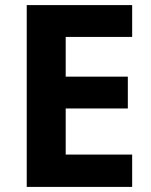

<svg xmlns="http://www.w3.org/2000/svg" viewBox="-20 -734 592 754"><path d="M499 0V-127H238V-308H482V-433H238V-589H499V-714H85V0Z"/></svg>

Font: Noto Sans Myanmar UI
Style: Bold
Weight: 700
Designer: Monotype Design Team
Foundry: Monotype Imaging Inc.
Version: Version 2.103